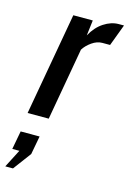

<svg xmlns="http://www.w3.org/2000/svg" viewBox="-152 -566 600 891"><g transform="rotate(15 147.5 -121.0)"><path d="M2.5 0 90 -493H183.5L174.5 -419Q198 -462 233.2 -485Q268.5 -508 304.5 -508H329.5L290.5 -404H253Q228 -404 203.5 -386.8Q179 -369.5 165.5 -348L104 0ZM3.5 266H-33.5L11 179.5H-23L-6.5 91H84.5L68 179.5Z"/></g></svg>

Font: Cabin Condensed Medium
Style: Italic
Weight: 500
Width: 3
Italic angle: -10°
Designer: Pablo Impallari
Foundry: Pablo Impallari. http://www.impallari.com Igino Marini. http://www.ikern.com
Version: Version 3.001; ttfautohint (v1.8.3)